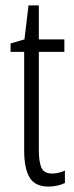

<svg xmlns="http://www.w3.org/2000/svg" viewBox="-20 -677 274 707"><path d="M172 -38Q184 -38 196.5 -41Q209 -44 219 -49V-3Q206 3 191 6.5Q176 10 158 10Q109 10 89 -23.5Q69 -57 69 -123V-486H19V-517L70 -532L85 -657H123V-532H217V-486H123V-126Q123 -81 132.5 -59.5Q142 -38 172 -38Z"/></svg>

Font: Noto Sans Tamil ExtraCondensed Light
Style: Regular
Weight: 300
Width: 2
Designer: Jelle Bosma - Monotype Design Team
Foundry: Monotype Imaging Inc.
Version: Version 2.004; ttfautohint (v1.8.4.7-5d5b)